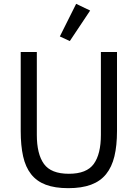

<svg xmlns="http://www.w3.org/2000/svg" viewBox="-20 -969 718 1001"><path d="M172 -698V-266Q172 -166 209 -114.5Q246 -63 339 -63Q432 -63 469 -114.5Q506 -166 506 -266V-698H590V-286Q590 -210 576.5 -154Q563 -98 533 -61Q503 -24 454.5 -6Q406 12 336 12Q266 12 218.5 -6Q171 -24 142 -61Q113 -98 100.5 -154Q88 -210 88 -286V-698ZM344 -755 292 -779 377 -949 450 -914Z"/></svg>

Font: IBM Plex Sans Arabic
Style: Regular
Weight: 400
Designer: Mike Abbink, Paul van der Laan, Pieter van Rosmalen, Wael Morcos, Khajak Apelian
Foundry: Bold Monday
Version: Version 1.1